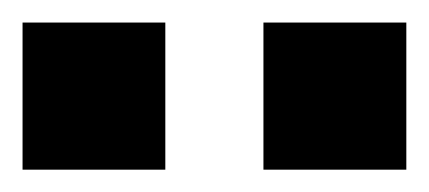

<svg xmlns="http://www.w3.org/2000/svg" viewBox="-50 -758 384 172"><path d="M-29.8 -606V-737.8H98.1V-606ZM186 -606V-737.8H314V-606Z"/></svg>

Font: TitilliumText25L
Style: 999 wt
Weight: 900
Designer: Accademia di Belle Arti di Urbino and others
Foundry: Accademia di Belle Arti di Urbino and others.
Version: Version 25.000